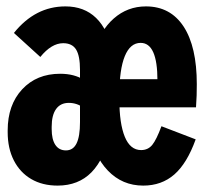

<svg xmlns="http://www.w3.org/2000/svg" viewBox="-20 -563 640 600"><path d="M160 17Q112.5 17 77.5 -3.5Q42.5 -24 23.2 -61.8Q4 -99.5 4 -150V-155.5Q4 -235 49.2 -283.8Q94.5 -332.5 168 -332.5Q212 -332.5 242 -313.5V-225.5Q221 -241.5 195 -241.5Q169 -241.5 155.2 -222.2Q141.5 -203 141.5 -167V-159.5Q141.5 -127.5 153 -110.2Q164.5 -93 186 -93Q208.5 -93 219.2 -114.8Q230 -136.5 230 -181.5V-344.5Q230 -388.5 217.8 -408.2Q205.5 -428 177.5 -428Q141 -428 106 -385L23.5 -460Q90 -543 184.5 -543Q243 -543 280.2 -507Q317.5 -471 332 -399.5H273.5Q292.5 -467.5 335.5 -505.2Q378.5 -543 436 -543Q512.5 -543 553.8 -480Q595 -417 595 -300Q595 -281.5 594.5 -264.8Q594 -248 592.5 -227.5H302.5V-315.5H481.5L472 -312Q472 -429 419.5 -429Q387 -429 370 -387.5Q353 -346 353 -266.5V-252Q353 -177 370 -135.5Q387 -94 421 -94Q442.5 -94 455.8 -110.2Q469 -126.5 484.5 -168.5L591.5 -127.5Q564.5 -52.5 524.8 -17.8Q485 17 427.5 17Q362 17 317 -30Q272 -77 261 -155H328.5Q306.5 -66 265.8 -24.5Q225 17 160 17Z"/></svg>

Font: Google Sans Code
Style: Regular
Weight: 400
Monospace: yes
Designer: Google Sans Code Authors
Foundry: Google LLC
Version: Version 6.000